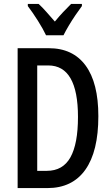

<svg xmlns="http://www.w3.org/2000/svg" viewBox="-20 -960 569 980"><path d="M482 -367Q482 -187 415.5 -93.5Q349 0 222 0H70V-714H229Q352 -714 417 -625.5Q482 -537 482 -367ZM378 -363Q378 -626 226 -626H170V-88H219Q301 -88 339.5 -157Q378 -226 378 -363ZM215 -780Q200 -812 173.5 -854Q147 -896 122 -929V-940H177Q195 -924 216.5 -899.5Q238 -875 260 -850Q284 -879 301.5 -897.5Q319 -916 343 -940H398V-929Q383 -909 365 -882.5Q347 -856 331 -829Q315 -802 304 -780Z"/></svg>

Font: Noto Sans Georgian ExtraCondensed Medium
Style: Regular
Weight: 500
Width: 2
Designer: Monotype Design Team, Akaki Razmadze
Foundry: Google LLC
Version: Version 2.005; ttfautohint (v1.8.4.7-5d5b)